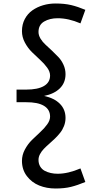

<svg xmlns="http://www.w3.org/2000/svg" viewBox="-20 -889 521 1093"><path d="M308.1 100.1Q367.7 100.1 438 69.8L465.8 147Q421.4 165.5 384 174.8Q346.7 184.1 295.9 184.1Q245.6 184.1 203.1 167Q160.6 149.9 132.8 113.3Q105 76.7 105 26.9Q105 -6.8 121.6 -37.8Q138.2 -68.8 161.6 -92Q185.1 -115.2 208.5 -136.5Q231.9 -157.7 248.5 -180.7Q265.1 -203.6 265.1 -225.1Q265.1 -265.6 230.2 -286.6Q195.3 -307.6 127.9 -307.1H74.2V-378.9H127.9Q195.3 -378.9 230.2 -399.4Q265.1 -419.9 265.1 -459Q265.1 -481 248.5 -503.9Q231.9 -526.9 208.5 -548.1Q185.1 -569.3 161.6 -592.5Q138.2 -615.7 121.6 -646.7Q105 -677.7 105 -711.9Q105 -750 121.1 -780.5Q137.2 -811 164.3 -830.1Q191.4 -849.1 225.1 -859.1Q258.8 -869.1 295.9 -869.1Q347.2 -869.1 385 -860.1Q422.9 -851.1 465.8 -833L438 -755.9Q370.1 -785.2 308.1 -785.2Q263.2 -785.2 231.2 -766.4Q199.2 -747.6 199.2 -707Q199.2 -688 210.7 -668.9Q222.2 -649.9 239.3 -634.5Q256.3 -619.1 276.1 -600.3Q295.9 -581.5 313 -563.5Q330.1 -545.4 341.6 -520Q353 -494.6 353 -466.8Q353 -418 320.8 -386.2Q288.6 -354.5 231 -342.8Q288.6 -330.6 320.8 -298.3Q353 -266.1 353 -217.8Q353 -193.8 344.5 -171.9Q335.9 -149.9 322.5 -133.1Q309.1 -116.2 292.7 -100.3Q276.4 -84.5 259.8 -70.1Q243.2 -55.7 229.7 -41.7Q216.3 -27.8 207.8 -11.7Q199.2 4.4 199.2 21Q199.2 42.5 208.7 58.6Q218.3 74.7 234.4 83.3Q250.5 91.8 269 95.9Q287.6 100.1 308.1 100.1Z"/></svg>

Font: BioRhyme
Style: Regular
Weight: 400
Designer: Aoife Mooney
Foundry: Aoife Mooney Type
Version: Version 1.500;PS 001.500;hotconv 1.0.88;makeotf.lib2.5.64775